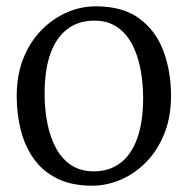

<svg xmlns="http://www.w3.org/2000/svg" viewBox="-20 -578 596 609"><path d="M33 -273Q33 -340.5 54.2 -393.2Q75.5 -446 111.8 -482.8Q148 -519.5 192.5 -538.8Q237 -558 283.5 -558Q370.5 -558 423 -518.5Q475.5 -479 499 -414.5Q522.5 -350 522.5 -274.5Q522.5 -207 501.2 -154Q480 -101 444 -64.2Q408 -27.5 363.5 -8.2Q319 11 272.5 11Q207 11 161.2 -11.8Q115.5 -34.5 87.2 -74.2Q59 -114 46 -165Q33 -216 33 -273ZM277.5 -34.5Q326.5 -34.5 361.5 -60.8Q396.5 -87 415.2 -139Q434 -191 434 -267Q434 -315.5 425.5 -359.5Q417 -403.5 398.8 -438Q380.5 -472.5 351 -492.5Q321.5 -512.5 278.5 -512.5Q229.5 -512.5 194.2 -486.2Q159 -460 140.2 -408.5Q121.5 -357 121.5 -280Q121.5 -231.5 130.2 -187.2Q139 -143 157.5 -108.5Q176 -74 205.8 -54.2Q235.5 -34.5 277.5 -34.5Z"/></svg>

Font: Merriweather 48pt Light
Style: Regular
Weight: 300
Version: Version 2.100